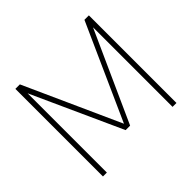

<svg xmlns="http://www.w3.org/2000/svg" viewBox="-172 -943 1147 1147"><g transform="rotate(-45 401.0 -370.0)"><path d="M674 -740H711.5V0H678.5V-672L420 -100H382L123.5 -669.5V0H90.5V-740H128.5L402 -134Z"/></g></svg>

Font: Encode Sans Semi Condensed Thin
Style: Regular
Weight: 250
Width: 4
Designer: Multiple Designers
Foundry: Impallari Type
Version: Version 2.000